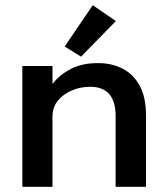

<svg xmlns="http://www.w3.org/2000/svg" viewBox="-20 -719 640 739"><path d="M66 0V-465H182V-396Q210 -432 254.5 -454.5Q299 -477 360 -476Q410 -476 451.5 -455Q493 -434 517.5 -389.5Q542 -345 542 -274V0H425V-272Q425 -385 327 -385Q291 -385 258 -371.5Q225 -358 203.5 -332.5Q182 -307 182 -270V0ZM292 -501 229 -540 337 -699 426 -638Z"/></svg>

Font: Inconsolata Expanded Bold
Style: Regular
Weight: 700
Width: 7
Monospace: yes
Designer: Raph Levien, Cyreal, Brenton Simpson
Foundry: Raph Levien, Cyreal, Google
Version: Version 3.001; ttfautohint (v1.8.2.53-6de2)